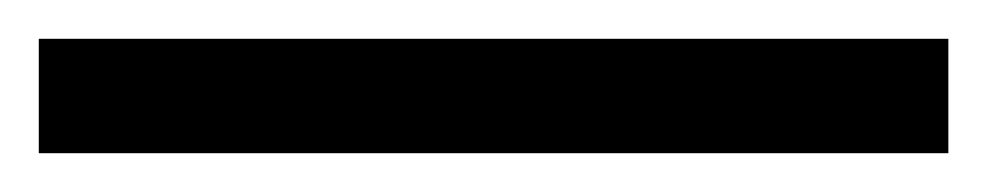

<svg xmlns="http://www.w3.org/2000/svg" viewBox="-25 63 509 99"><path d="M-5 142V83H464V142Z"/></svg>

Font: Noto Serif Tibetan Black
Style: Regular
Weight: 900
Version: Version 2.103